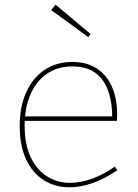

<svg xmlns="http://www.w3.org/2000/svg" viewBox="-20 -792 586 818"><path d="M276 6Q215 6 167 -24Q119 -54 91.5 -112.5Q64 -171 64 -254Q64 -337 91.5 -398.5Q119 -460 169.5 -494Q220 -528 288 -528Q351 -528 393.5 -499.5Q436 -471 457.5 -421Q479 -371 479 -305Q479 -300 479 -294Q479 -288 478 -277H73V-296H467L458 -290Q459 -349 443 -399Q427 -449 389.5 -479Q352 -509 288 -509Q225 -509 179.5 -477.5Q134 -446 109.5 -389Q85 -332 85 -256Q85 -178 110 -124Q135 -70 179 -41.5Q223 -13 279 -13Q322 -13 370.5 -30Q419 -47 469 -82L480 -67Q426 -30 374.5 -12Q323 6 276 6ZM217 -772 366 -647 356 -634 198 -749Z"/></svg>

Font: Bitter Thin Thin
Style: Regular
Weight: 250
Version: Version 2.002